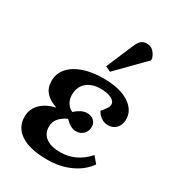

<svg xmlns="http://www.w3.org/2000/svg" viewBox="-196 -927 960 1055"><g transform="rotate(30 284.0 -399.5)"><path d="M268 14Q155 14 98 -24.5Q41 -63 42 -130Q42 -178 76 -212Q110 -246 166 -258V-260Q121 -275 96.5 -302.5Q72 -330 72 -374Q72 -422 103 -456.5Q134 -491 188 -509.5Q242 -528 312 -528Q418 -528 476 -490Q534 -452 533 -393Q532 -359 513 -338Q494 -317 461 -317Q435 -317 415.5 -332Q396 -347 387 -365Q406 -388 414 -400.5Q422 -413 422 -425Q422 -445 396.5 -458Q371 -471 328 -471Q275 -471 241.5 -443.5Q208 -416 207 -364Q207 -335 220.5 -313.5Q234 -292 256 -282Q272 -297 291.5 -307.5Q311 -318 331 -318Q357 -318 373.5 -303.5Q390 -289 390 -264Q390 -236 371.5 -218Q353 -200 327 -200Q306 -200 288 -211Q270 -222 255 -238Q228 -227 206.5 -204.5Q185 -182 185 -148Q185 -105 217.5 -81Q250 -57 307 -57Q409 -57 480 -138L514 -98Q478 -46 413 -16Q348 14 268 14ZM325 -577 292 -593 363 -760Q374 -788 388 -800.5Q402 -813 423 -813Q448 -813 464 -798Q480 -783 489 -757V-744Z"/></g></svg>

Font: Literata 36pt
Style: Bold Italic
Weight: 700
Italic angle: -2°
Designer: Latin by Veronika Burian and Jose Scaglione. Greek by Irene Vlachou. Cyrillic by Vera Evstafieva
Foundry: TypeTogether
Version: Version 3.002